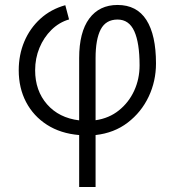

<svg xmlns="http://www.w3.org/2000/svg" viewBox="-20 -536 702 771"><path d="M452.1 -457.5Q405.3 -457.5 384.5 -418Q363.8 -378.4 363.8 -302.7V-53.2Q418 -61 457.5 -92.8Q497.1 -124.5 518.8 -171.6Q540.5 -218.8 540.5 -273.4Q540.5 -363.8 519.3 -410.6Q498 -457.5 452.1 -457.5ZM297.9 214.8V6.3Q223.1 0 168.7 -34.9Q114.3 -69.8 84.7 -126.2Q55.2 -182.6 55.2 -253.9Q55.2 -315.9 77.6 -369.1Q100.1 -422.4 142.1 -460.7Q184.1 -499 242.2 -515.1L257.3 -458Q217.3 -446.3 186.5 -416Q155.8 -385.7 138.4 -343.8Q121.1 -301.8 121.1 -253.9Q121.1 -171.9 168.9 -117.2Q216.8 -62.5 297.9 -52.7V-302.7Q297.9 -406.7 338.4 -461.4Q378.9 -516.1 452.1 -516.1Q529.3 -516.1 567.9 -455.8Q606.4 -395.5 606.4 -281.2Q606.4 -210 576.9 -147.7Q547.4 -85.4 492.9 -43.7Q438.5 -2 363.8 6.3V214.8Z"/></svg>

Font: Giphurs Light
Style: Regular
Weight: 300
Version: Version 0.920; ttfautohint (v1.8.4.7-5d5b)